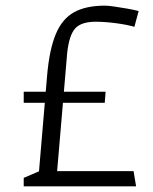

<svg xmlns="http://www.w3.org/2000/svg" viewBox="-20 -660 542 680"><path d="M116 -28 147 -394Q155 -485 177.5 -539Q200 -593 242 -616.5Q284 -640 352 -640Q363 -640 383.5 -637Q404 -634 427.5 -630Q451 -626 471 -621L456 -565Q428 -573 389.5 -578Q351 -583 319 -583Q268 -583 246.5 -559.5Q225 -536 218 -473L182 -50ZM64 0V-30L120 -54H453L462 0ZM64 -296V-335H354L351 -296Z"/></svg>

Font: Changa ExtraLight
Style: Regular
Weight: 250
Designer: Eduardo Rodriguez Tunni
Foundry: Eduardo Rodriguez Tunni
Version: Version 3.002; ttfautohint (v1.8.2)